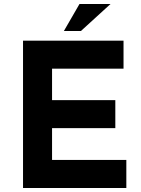

<svg xmlns="http://www.w3.org/2000/svg" viewBox="-20 -939 706 959"><path d="M95 -736H597V-596H240V-439H556V-299H240V-140H611V0H95ZM532 -919 384 -784H299L377 -919Z"/></svg>

Font: Reem Kufi Ink
Style: Bold
Weight: 700
Designer: Khaled Hosny
Version: Version 1.002